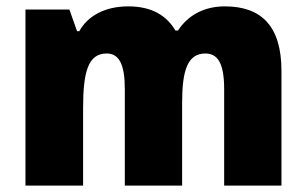

<svg xmlns="http://www.w3.org/2000/svg" viewBox="-20 -583 963 603"><path d="M686 -563C621 -563 570 -535 539 -487H531C504 -533 458 -563 383 -563C308 -563 255 -532 229 -485H222L198 -553H60V0H241V-244C241 -358 257 -415 315 -415C354 -415 372 -381 372 -303V0H552V-260C552 -362 569 -415 625 -415C664 -415 684 -384 684 -303V0H864V-360C864 -500 802 -563 686 -563Z"/></svg>

Font: Noto Sans Khmer SemiCondensed Black
Style: Regular
Weight: 900
Width: 4
Designer: Danh Hong and the Monotype Design Team
Foundry: Monotype Imaging Inc.
Version: Version 2.004